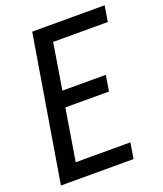

<svg xmlns="http://www.w3.org/2000/svg" viewBox="-136 -824 775 914"><g transform="rotate(-20 251.5 -367.5)"><path d="M14 0 136 -735H503L490 -655H213L175 -422H395L382 -342H161L118 -80H395L382 0Z"/></g></svg>

Font: Iosevka SS04 Medium
Style: Italic
Weight: 500
Italic angle: -9°
Monospace: yes
Designer: Belleve Invis
Foundry: Belleve Invis
Version: Version 19.0.0; ttfautohint (v1.8.4)